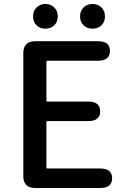

<svg xmlns="http://www.w3.org/2000/svg" viewBox="-20 -944 640 964"><path d="M157 0Q97 0 97 -60V-677Q97 -737 157 -737H472Q532 -737 532 -688Q532 -639 472 -639H218Q213 -639 213 -634V-439Q213 -434 218 -434H423Q483 -434 483 -385Q483 -336 423 -336H218Q213 -336 213 -331V-103Q213 -98 218 -98H483Q543 -98 543 -49Q543 0 483 0ZM208 -800Q181 -800 163.5 -817Q146 -834 146 -861.5Q146 -889 163.5 -906.5Q181 -924 208 -924Q235 -924 252.5 -906.5Q270 -889 270 -861.5Q270 -834 252.5 -817Q235 -800 208 -800ZM444.5 -800Q417 -800 399.5 -817Q382 -834 382 -861.5Q382 -889 399.5 -906.5Q417 -924 444.5 -924Q472 -924 489.5 -906.5Q507 -889 507 -861.5Q507 -834 489.5 -817Q472 -800 444.5 -800Z"/></svg>

Font: Resource Han Rounded TW Medium
Style: Regular
Weight: 500
Designer: Cyano Hao (round all glyphs); Ryoko NISHIZUKA 西塚涼子 (kana, bopomofo & ideographs); Paul D. Hunt (Latin, Greek & Cyrillic)
Foundry: Cyano Hao
Version: 0.990